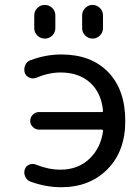

<svg xmlns="http://www.w3.org/2000/svg" viewBox="-20 -782 568 791"><path d="M140.6 -248Q126 -248 115.2 -258.8Q104.5 -269.5 104.5 -284.2Q104.5 -298.8 115.2 -309.6Q126 -320.3 140.6 -320.3H398.4Q405.3 -320.3 404.3 -327.1Q397.5 -397.5 353.5 -439.5Q306.6 -483.4 229.5 -483.4Q181.6 -483.4 129.9 -461.9Q116.2 -456.1 101.6 -461.9Q86.9 -467.8 82 -482.4Q80.1 -489.3 80.1 -496.1Q80.1 -504.9 84 -513.7Q90.8 -529.3 106.4 -534.2Q168.9 -557.6 232.4 -557.6Q355.5 -557.6 425.8 -484.9Q496.1 -412.1 496.1 -283.2Q496.1 -159.2 422.9 -85Q349.6 -10.7 232.4 -10.7Q168 -10.7 104.5 -34.2Q89.8 -40 84 -54.7Q80.1 -62.5 80.1 -70.3Q80.1 -77.1 82 -84Q86.9 -98.6 101.1 -104Q115.2 -109.4 128.9 -103.5Q179.7 -83 229.5 -83Q301.8 -83 349.6 -128.9Q395.5 -173.8 404.3 -241.2Q405.3 -248 398.4 -248ZM121.1 -666V-718.8Q121.1 -736.3 133.8 -749Q146.5 -761.7 164.6 -761.7Q182.6 -761.7 195.3 -749Q208 -736.3 208 -718.8V-666Q208 -648.4 195.3 -635.7Q182.6 -623 164.6 -623Q146.5 -623 133.8 -635.7Q121.1 -648.4 121.1 -666ZM318.4 -666V-718.8Q318.4 -736.3 331.1 -749Q343.8 -761.7 361.3 -761.7Q378.9 -761.7 391.6 -749Q404.3 -736.3 404.3 -718.8V-666Q404.3 -648.4 391.6 -635.7Q378.9 -623 361.3 -623Q343.8 -623 331.1 -635.7Q318.4 -648.4 318.4 -666Z"/></svg>

Font: Gen Jyuu Gothic P Regular
Style: Regular
Weight: 400
Designer: [Source Han Sans]
Ryoko NISHIZUKA  (kana & ideographs); Paul D. Hunt (Latin, Greek & Cyrillic); Wenlong ZHANG  (bopomofo
Version: Version 1.002.20150607